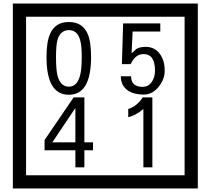

<svg xmlns="http://www.w3.org/2000/svg" viewBox="-20 -980 1195 1090"><path d="M1103 90H53V-960H1103ZM1028 15V-885H128V15ZM497 -656Q497 -442 371 -442Q244 -442 244 -656Q244 -744 265 -789Q294 -855 371 -855Q448 -855 477 -789Q497 -745 497 -656ZM444 -656Q444 -723 435 -752Q420 -809 371 -809Q322 -809 306 -752Q298 -723 298 -656Q298 -587 306 -553Q322 -488 371 -488Q419 -488 435 -554Q444 -587 444 -656ZM915 -580Q916 -531 880.5 -487Q845 -443 796 -443Q741 -443 706 -466Q666 -494 666 -547H724Q724 -487 790 -487Q824 -487 843 -517Q860 -544 860 -579Q860 -673 795 -673Q748 -673 722 -616H672L679 -847H890V-801H733L727 -677Q740 -689 753 -701Q772 -714 807 -714Q859 -714 889 -672Q915 -635 915 -580ZM508 -127H459V-30H408V-127H233V-185L398 -427H459V-172H508ZM408 -172V-367L277 -172ZM845 -30H794V-361Q748 -323 708 -315V-361Q759 -378 790 -427H845Z"/></svg>

Font: Unicode BMP Fallback SIL
Style: Regular
Weight: 400
Foundry: NRSI, SIL International
Version: Version 5.1 Based on Unicode 5.1